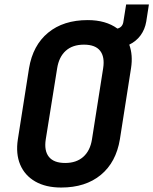

<svg xmlns="http://www.w3.org/2000/svg" viewBox="-20 -830 687 860"><path d="M254 10Q185 10 138 -17Q91 -44 70.5 -92.5Q50 -141 60 -206L110 -524Q127 -627 195.5 -683.5Q264 -740 373 -740Q454 -740 506 -702Q530 -708 533 -735L545 -810H647L635 -733Q629 -698 609.5 -671.5Q590 -645 559 -630Q576 -583 567 -525L517 -206Q500 -103 431.5 -46.5Q363 10 254 10ZM272 -100Q322 -100 353 -127.5Q384 -155 392 -206L442 -524Q450 -575 428.5 -602.5Q407 -630 356 -630Q305 -630 274.5 -602.5Q244 -575 236 -524L185 -206Q177 -155 199 -127.5Q221 -100 272 -100Z"/></svg>

Font: JetBrains Mono NL
Style: Bold Italic
Weight: 700
Italic angle: -9°
Designer: Philipp Nurullin, Konstantin Bulenkov
Foundry: JetBrains
Version: Version 2.304; ttfautohint (v1.8.4.7-5d5b)